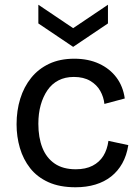

<svg xmlns="http://www.w3.org/2000/svg" viewBox="-20 -778 587 811"><path d="M299 13Q232 13 184.5 -8.5Q137 -30 107.5 -67.5Q78 -105 64 -153Q50 -201 50 -253Q50 -311 65.5 -361Q81 -411 111.5 -449Q142 -487 187.5 -508.5Q233 -530 294 -530Q353 -530 398.5 -509Q444 -488 472 -450.5Q500 -413 507 -362L421 -339Q418 -368 403.5 -394Q389 -420 361 -436.5Q333 -453 292 -453Q255 -453 227 -438.5Q199 -424 180.5 -397Q162 -370 152 -334.5Q142 -299 142 -255Q142 -197 159 -154Q176 -111 211 -87Q246 -63 300 -63Q342 -63 371 -78Q400 -93 416.5 -119.5Q433 -146 438 -183L522 -165Q515 -121 496.5 -88Q478 -55 449.5 -32.5Q421 -10 383 1.5Q345 13 299 13ZM142 -758 289 -659 436 -758V-679L289 -580L142 -679Z"/></svg>

Font: Bricolage Grotesque 20pt
Style: Regular
Weight: 400
Version: Version 1.001;gftools[0.9.33.dev8+g029e19f]